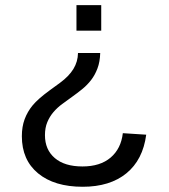

<svg xmlns="http://www.w3.org/2000/svg" viewBox="-20 -548 651 738"><path d="M64 -24.4Q64 -61 74.7 -89.8Q85.4 -118.7 105.5 -143.1Q125.5 -167.5 170.9 -200.7L210.4 -229.5Q245.1 -254.9 262.2 -283Q279.3 -311 279.8 -344.2H365.2Q364.3 -310.5 354.7 -285.2Q345.2 -259.8 330.1 -240.2Q314.9 -220.7 295.9 -205.3Q276.9 -189.9 257.3 -176Q237.8 -162.1 219 -148.2Q200.2 -134.3 185.5 -117.2Q170.9 -100.1 161.9 -78.6Q152.8 -57.1 152.8 -28.3Q152.8 27.3 190.7 59.6Q228.5 91.8 296.9 91.8Q365.2 91.8 405.3 57.6Q445.3 23.4 452.1 -36.1L542 -30.3Q529.3 66.4 465.8 118.2Q402.3 169.9 297.9 169.9Q189 169.9 126.5 118.4Q64 66.9 64 -24.4ZM369.1 -528.3V-430.2H273.9V-528.3Z"/></svg>

Font: TypoPRO Liberation Sans
Style: Regular
Weight: 400
Designer: Steve Matteson
Foundry: Ascender Corporation
Version: Version 2.00.1